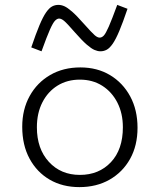

<svg xmlns="http://www.w3.org/2000/svg" viewBox="-20 -751 654 786"><path d="M305 15Q236 15 183.5 -15.5Q131 -46 101 -101.5Q71 -157 71 -232Q71 -303 101.5 -358Q132 -413 185.5 -444Q239 -475 309 -475Q378 -475 430.5 -443.5Q483 -412 513 -356.5Q543 -301 543 -228Q543 -155 512.5 -100.5Q482 -46 428.5 -15.5Q375 15 305 15ZM307 -35Q385 -35 434 -87Q483 -139 483 -230Q483 -287 460.5 -331Q438 -375 398.5 -400Q359 -425 307 -425Q255 -425 215.5 -400.5Q176 -376 153.5 -332Q131 -288 131 -230Q131 -142 180 -88.5Q229 -35 307 -35ZM287 -618Q254 -656 242.5 -665.5Q231 -675 222 -675Q214 -675 205.5 -666.5Q197 -658 184.5 -630Q172 -602 150 -541L108 -557Q127 -613 141.5 -647.5Q156 -682 168.5 -700Q181 -718 193 -724.5Q205 -731 219 -731Q231 -731 243.5 -725.5Q256 -720 275 -703.5Q294 -687 323 -654Q356 -617 367.5 -607Q379 -597 388 -597Q397 -597 405 -605.5Q413 -614 425.5 -642.5Q438 -671 460 -731L502 -715Q483 -659 468.5 -624.5Q454 -590 441.5 -572Q429 -554 417 -547.5Q405 -541 391 -541Q380 -541 367 -546.5Q354 -552 335 -568.5Q316 -585 287 -618Z"/></svg>

Font: Intel One Mono Light
Style: Regular
Weight: 300
Monospace: yes
Designer: Fred Shallcrass
Foundry: Frere-Jones Type LLC
Version: Version 1.004